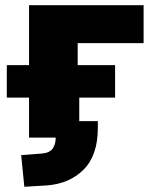

<svg xmlns="http://www.w3.org/2000/svg" viewBox="-20 -526 592 734"><path d="M73 188 61 67 139 61Q169 59 181 42.5Q193 26 193 0H91V-153H6V-277H91V-506H529V-361H277V-277H420V-153H283V-63H354V-37Q354 68 299.5 122.5Q245 177 157 183Z"/></svg>

Font: Nunito Sans 7pt Black
Style: Regular
Weight: 900
Designer: Vernon Adams
Foundry: Vernon Adams
Version: Version 3.101;gftools[0.9.27]